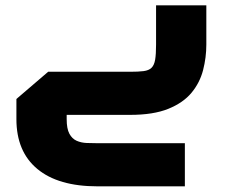

<svg xmlns="http://www.w3.org/2000/svg" viewBox="-20 -420 824 702"><path d="M336.7 261.3Q192.9 261.3 116.5 197.7Q40 134.2 40 15.6V-58.1L156.1 -157.6H456Q486.2 -157.6 505 -160Q523.8 -162.4 533.8 -171.9Q543.7 -181.5 547.2 -201.5Q550.6 -221.6 550.6 -257V-400.4H734.4V-257Q734.4 -209.7 722.5 -163.6Q710.6 -117.5 680.1 -80.7Q649.6 -44 595.1 -22Q540.7 0 456 0H140.7L223.8 -83.1V15.6Q223.8 50.7 233.7 69Q243.7 87.4 260.2 94.7Q276.8 102 296.9 102.8Q317 103.6 336.7 103.6H655.9V261.3Z"/></svg>

Font: TitilliumWeb ExtraLight
Style: Regular
Weight: 400
Designer: Mohamed Gaber, Accademia di Belle Arti di Urbino and others
Foundry: Kief Type Foundry, Accademia di Belle Arti di Urbino and others
Version: Version 3.000; ttfautohint (v1.8.2)